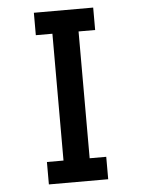

<svg xmlns="http://www.w3.org/2000/svg" viewBox="-53 -777 605 819"><g transform="rotate(-5 250.0 -367.5)"><path d="M123 0V-96H194V-639H123V-735H377V-639H306V-96H377V0Z"/></g></svg>

Font: Iosevka SS08 Regular
Style: Bold
Weight: 700
Monospace: yes
Designer: Belleve Invis
Foundry: Belleve Invis
Version: Version 16.3.4; ttfautohint (v1.8.4)